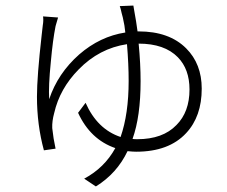

<svg xmlns="http://www.w3.org/2000/svg" viewBox="-20 -615 816 691"><path d="M325 56 283 28Q356 -11 395 -82Q305 -113 261 -209L288 -245Q330 -150 414 -122Q443 -205 443 -324Q443 -384 437 -456Q337 -441 263 -365Q195 -296 175 -208Q167 -179 168 -154Q172 -116 180 -80L138 -74Q113 -166 113 -267Q113 -339 130 -489Q133 -516 134 -524Q137 -541 135 -556L189 -552Q187 -546 182 -528Q181 -523 180 -521Q170 -471 163 -393Q154 -304 157 -258Q188 -351 265 -419Q340 -484 431 -498Q429 -522 422 -552Q421 -557 418 -567Q414 -586 411 -593L460 -595Q461 -591 462 -583Q471 -534 475 -502H479Q589 -502 650 -441Q706 -385 706 -296Q706 -196 650 -136Q588 -69 470 -69Q459 -69 439 -71Q401 9 325 56ZM474 -114Q566 -114 615 -165Q662 -212 662 -293Q662 -366 620 -409Q572 -458 479 -458Q486 -385 486 -323Q486 -196 457 -115Q462 -114 474 -114Z"/></svg>

Font: GenSekiGothic TW L
Style: Regular
Weight: 300
Version: Version 1.501;PS 1;hotconv 16.6.51;makeotf.lib2.5.65220